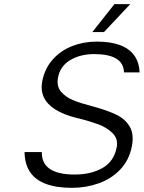

<svg xmlns="http://www.w3.org/2000/svg" viewBox="-20 -890 691 923"><path d="M98 -159H181Q180 -105 219.5 -78Q259 -51 339 -51Q418 -51 473 -82.5Q528 -114 541 -182Q549 -222 521.5 -249.5Q494 -277 453.5 -292Q413 -307 358 -321Q357 -321 356 -321L348 -323Q285 -339 245.5 -364Q206 -389 190.5 -423Q175 -457 183 -499Q195 -561 233.5 -604Q272 -647 327 -668.5Q382 -690 445 -690Q511 -690 556 -673.5Q601 -657 625 -624Q649 -591 651 -542H576Q575 -586 539 -608Q503 -630 433 -630Q366 -630 317.5 -601Q269 -572 259 -517Q251 -475 274 -448.5Q297 -422 333.5 -407.5Q370 -393 424 -379L435 -376Q500 -358 541.5 -337.5Q583 -317 604 -280.5Q625 -244 614 -187Q601 -120 558 -75Q515 -30 454 -8.5Q393 13 326 13Q251 13 200.5 -6Q150 -25 124.5 -63Q99 -101 98 -159ZM530 -870H606L480 -736H424Z"/></svg>

Font: Teachers[wght] Italic
Style: Regular
Weight: 400
Designer: Alfredo Marco Pradil & Chank Diesel
Version: Version 1.000;Glyphs 3.1.2 (3151)